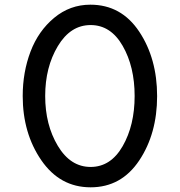

<svg xmlns="http://www.w3.org/2000/svg" viewBox="-20 -785 768 820"><path d="M77 -375Q77 -477 110.5 -565Q144 -653 211.5 -709Q279 -765 366 -765Q498 -765 574.5 -650Q651 -535 651 -374.5Q651 -214 574.5 -99.5Q498 15 367 15Q236 15 156.5 -100.5Q77 -216 77 -375ZM504 -161Q555 -250 555 -375Q555 -500 504 -589Q453 -678 367 -678Q281 -678 227 -588Q173 -498 173 -375Q173 -252 227 -162Q281 -72 367 -72Q453 -72 504 -161Z"/></svg>

Font: Delius Unicase
Style: Regular
Weight: 400
Designer: Natalia Raices
Foundry: Natalia Raices
Version: Version 1.002